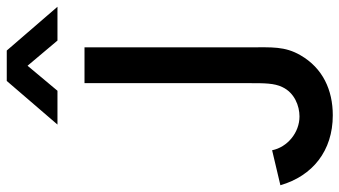

<svg xmlns="http://www.w3.org/2000/svg" viewBox="-238 -752 1004 568"><g transform="rotate(-90 264.0 -468.0)"><path d="M279.5 -800 353.5 -888.5 428 -800H528L398.5 -950H308.5L179.5 -800ZM207 14.5C281.5 14.5 346.5 -15 384.5 -81C411.5 -127.5 408 -166.5 408 -230.5V-720H302V-230.5C302 -188.5 302 -158.5 290.5 -135C273.5 -98.5 234.5 -84 203.5 -84C155.5 -84 112.5 -120 103.5 -165L0 -140.5C27.5 -45.5 101.5 14.5 207 14.5Z"/></g></svg>

Font: Manrope SemiBold
Style: Regular
Weight: 600
Designer: Mikhail Sharanda
Foundry: Mikhail Sharanda
Version: Version 4.505